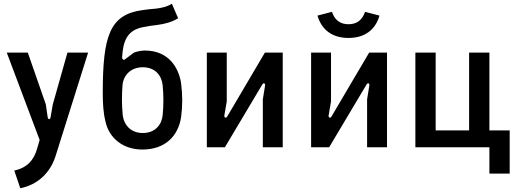

<svg xmlns="http://www.w3.org/2000/svg" viewBox="-20 -784 2733 1022"><path d="M56 124 88 218C182 199 248 135 276 46L449 -504H339L261 -228L249 -159C247 -147 236 -147 234 -159L224 -228L128 -504H16L191 -39L177 9C160 68 125 109 56 124Z M738 12C859 12 929 -60 944 -161C948 -193 950 -221 950 -249C950 -279 948 -308 944 -341C931 -425 877 -515 751 -515C732 -515 713 -511 693 -504L645 -468C638 -462 630 -468 630 -479C635 -560 653 -624 744 -640C768 -645 783 -647 816 -651C860 -657 897 -667 928 -687L895 -764C867 -747 840 -742 810 -738C788 -736 769 -735 737 -730C564 -706 527 -593 527 -289C527 -232 530 -182 542 -135C560 -53 631 12 738 12ZM740 -76C675 -76 639 -120 633 -173C628 -229 628 -272 632 -329C636 -382 675 -426 740 -426C806 -426 841 -382 846 -329C851 -271 851 -229 846 -172C841 -120 806 -76 740 -76Z M1081 0H1177L1376 -334C1383 -346 1393 -340 1391 -329L1379 -255V0H1485V-504H1390L1189 -163C1183 -153 1173 -159 1174 -168L1187 -244V-504H1081Z M1636 0H1732L1931 -334C1938 -346 1948 -340 1946 -329L1934 -255V0H2040V-504H1945L1744 -163C1738 -153 1728 -159 1729 -168L1742 -244V-504H1636ZM1835 -582C1920 -582 1978 -624 2000 -701L1923 -721C1909 -679 1881 -655 1835 -655C1789 -655 1761 -679 1747 -721L1670 -701C1692 -624 1750 -582 1835 -582Z M2191 0H2585V140H2693V-90H2585V-504H2477V-90H2299V-504H2191Z"/></svg>

Font: Finlandica Medium
Style: Regular
Weight: 500
Designer: Niklas Ekholm, Juho Hiilivirta, Jaakko Suomalainen
Foundry: Helsinki Type Studio
Version: Version 2.000;Glyphs 3.2 (3202)